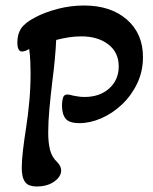

<svg xmlns="http://www.w3.org/2000/svg" viewBox="-20 -667 557 697"><path d="M112 10Q100 10 87.5 6Q75 2 67 -13Q59 -28 59 -59Q59 -84 63.5 -122.5Q68 -161 75 -205Q82 -250 86.5 -300Q91 -350 91 -401Q91 -421 90 -444Q89 -467 86 -489Q79 -485 72.5 -482.5Q66 -480 60 -480Q43 -480 43 -513Q43 -543 56.5 -563.5Q70 -584 106 -603Q141 -622 188.5 -634.5Q236 -647 285 -647Q382 -647 440.5 -596Q499 -545 499 -460Q499 -408 478 -364Q457 -320 422.5 -287.5Q388 -255 347.5 -237.5Q307 -220 268 -220Q231 -220 218 -236.5Q205 -253 205 -284Q205 -299 208.5 -311.5Q212 -324 224 -324Q227 -324 233 -323Q239 -322 245 -320Q251 -319 262 -317Q273 -315 287 -315Q342 -315 376.5 -346Q411 -377 411 -426Q411 -477 373 -506Q335 -535 275 -535Q253 -535 230 -531.5Q207 -528 184 -522Q181 -456 170 -372Q164 -322 159.5 -273.5Q155 -225 155 -185Q155 -150 161.5 -123.5Q168 -97 188 -78Q202 -64 202 -48Q202 -26 177 -8Q152 10 112 10Z"/></svg>

Font: Akaya Kanadaka
Style: Regular
Weight: 400
Designer: Vaishnavi Murthy Yerkadithaya, Juan Luis Blanco Aristondo
Version: Version 1.002; ttfautohint (v1.8.3)